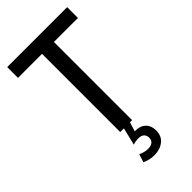

<svg xmlns="http://www.w3.org/2000/svg" viewBox="-282 -771 1068 1068"><g transform="rotate(-45 252.0 -237.0)"><path d="M205.5 0V-615H16.5V-700H488V-615H299V0ZM257.5 79 226 62.5Q236.5 58.5 246.8 56.2Q257 54 269 54Q308.5 54 331 75.8Q353.5 97.5 353.5 135Q353.5 179 323.5 202.5Q293.5 226 250 226Q226.5 226 208.5 221Q190.5 216 178 210L193 162Q206.5 168.5 220.8 172.2Q235 176 250 176Q272 176 284.8 165.8Q297.5 155.5 297.5 136Q297.5 118 286.2 107Q275 96 251 96Q241 96 231.2 97.5Q221.5 99 209.5 103L234.5 0H282.5Z"/></g></svg>

Font: Cabin
Style: Regular
Weight: 400
Width: 4
Designer: Pablo Impallari
Foundry: Pablo Impallari. http://www.impallari.com Igino Marini. http://www.ikern.com
Version: Version 3.001